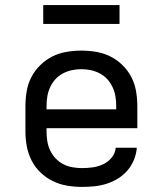

<svg xmlns="http://www.w3.org/2000/svg" viewBox="-20 -727 640 755"><path d="M302 8Q273 8 243.5 3Q214 -2 187.5 -15Q161 -28 139.5 -48.5Q118 -69 104.5 -95.5Q91 -122 85.5 -151Q80 -180 80 -210V-310Q80 -339 85 -368.5Q90 -398 103.5 -424Q117 -450 138.5 -471Q160 -492 186 -505Q212 -518 241.5 -523Q271 -528 300 -528Q329 -528 358.5 -523Q388 -518 414 -505Q440 -492 461.5 -471Q483 -450 496.5 -424Q510 -398 515 -368.5Q520 -339 520 -310V-223H163V-210Q163 -191 166 -172Q169 -153 177 -136Q185 -119 198.5 -104.5Q212 -90 228.5 -81.5Q245 -73 264 -69.5Q283 -66 302 -66Q324 -66 345 -69Q366 -72 385.5 -81Q405 -90 419 -107Q433 -124 435 -146H518Q516 -121 506.5 -98Q497 -75 481 -56.5Q465 -38 444 -25Q423 -12 399.5 -4.5Q376 3 351.5 5.5Q327 8 302 8ZM163 -297H437V-310Q437 -329 434 -347.5Q431 -366 423 -383.5Q415 -401 402.5 -415Q390 -429 373 -438Q356 -447 337.5 -451Q319 -455 300 -455Q281 -455 262.5 -451Q244 -447 227 -438Q210 -429 197.5 -415Q185 -401 177 -383.5Q169 -366 166 -347.5Q163 -329 163 -310ZM150 -633V-707H450V-633Z"/></svg>

Font: Iosevka Custom Extended
Style: Regular
Weight: 400
Width: 7
Monospace: yes
Designer: Belleve Invis
Foundry: Belleve Invis
Version: Version 11.2.4; ttfautohint (v1.8.4)